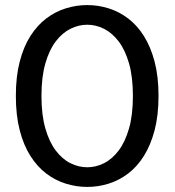

<svg xmlns="http://www.w3.org/2000/svg" viewBox="-20 -726 690 757"><path d="M324 11Q281 11 239.8 -1.8Q198.5 -14.5 162.8 -41.5Q127 -68.5 100 -111Q73 -153.5 57.8 -212.2Q42.5 -271 42.5 -348Q42.5 -424.5 57.8 -483.2Q73 -542 100 -584.2Q127 -626.5 162.8 -653.5Q198.5 -680.5 239.8 -693.2Q281 -706 324 -706Q367 -706 408 -693.2Q449 -680.5 484.8 -653.5Q520.5 -626.5 547.2 -584.2Q574 -542 589.5 -483.2Q605 -424.5 605 -348Q605 -271 589.5 -212.2Q574 -153.5 547.2 -111Q520.5 -68.5 484.8 -41.5Q449 -14.5 408 -1.8Q367 11 324 11ZM324 -66.5Q358 -66.5 390 -82.5Q422 -98.5 447.8 -132.5Q473.5 -166.5 488.8 -219.8Q504 -273 504 -348Q504 -422.5 488.8 -475.8Q473.5 -529 447.8 -562.8Q422 -596.5 390 -612.5Q358 -628.5 324 -628.5Q290 -628.5 257.8 -612.5Q225.5 -596.5 199.8 -562.8Q174 -529 158.8 -475.8Q143.5 -422.5 143.5 -348Q143.5 -273 158.8 -219.8Q174 -166.5 199.8 -132.5Q225.5 -98.5 257.8 -82.5Q290 -66.5 324 -66.5Z"/></svg>

Font: Trispace Thin
Style: Regular
Weight: 400
Version: Version 1.210